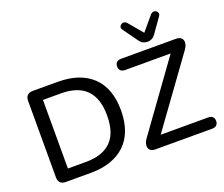

<svg xmlns="http://www.w3.org/2000/svg" viewBox="-147 -1172 1628 1397"><g transform="rotate(-20 666.5 -473.5)"><path d="M138 0Q111 0 96.5 -14.5Q82 -29 82 -56V-649Q82 -676 96.5 -690.5Q111 -705 138 -705H331Q505 -705 599.5 -614.5Q694 -524 694 -353Q694 -268 670 -202Q646 -136 599.5 -91.5Q553 -47 486 -23.5Q419 0 331 0ZM186 -87H325Q391 -87 439.5 -103.5Q488 -120 521 -153Q554 -186 570 -236Q586 -286 586 -353Q586 -486 520.5 -552Q455 -618 325 -618H186ZM831 0Q811 0 798.5 -8Q786 -16 781.5 -30.5Q777 -45 781.5 -62.5Q786 -80 800 -99L1200 -653V-618H823Q800 -618 788 -629.5Q776 -641 776 -662Q776 -683 788 -694Q800 -705 823 -705H1248Q1268 -705 1281 -697Q1294 -689 1298.5 -675Q1303 -661 1298.5 -643Q1294 -625 1280 -606L879 -52V-87H1271Q1294 -87 1306 -76Q1318 -65 1318 -44Q1318 -23 1306 -11.5Q1294 0 1271 0ZM1046 -755Q1028 -755 1012.5 -763Q997 -771 985 -788L904 -901Q895 -913 898 -924Q901 -935 911 -941.5Q921 -948 933 -946.5Q945 -945 955 -933L1046 -825L1137 -933Q1148 -945 1160 -946.5Q1172 -948 1181.5 -941.5Q1191 -935 1194 -924.5Q1197 -914 1188 -901L1108 -788Q1096 -771 1080.5 -763Q1065 -755 1046 -755Z"/></g></svg>

Font: Nunito SemiBold
Style: Regular
Weight: 600
Designer: Vernon Adams
Foundry: Vernon Adams
Version: Version 3.602